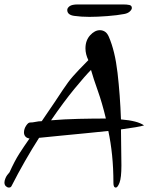

<svg xmlns="http://www.w3.org/2000/svg" viewBox="-40 -795 669 865"><path d="M0 50Q-7 50 -13.5 44Q-20 38 -20 27Q-20 19 -15 7Q-10 -5 3 -19Q26 -70 46.5 -102Q67 -134 93 -171Q80 -173 74 -180.5Q68 -188 68 -198Q68 -214 77.5 -228.5Q87 -243 95 -243Q107 -243 120.5 -246Q134 -249 148 -249Q184 -301 206.5 -335Q229 -369 243 -390Q257 -411 267.5 -425Q278 -439 289 -451.5Q300 -464 316 -481Q332 -498 358 -524Q345 -551 345 -577Q345 -613 366 -636Q387 -659 410 -659Q422 -659 432.5 -652.5Q443 -646 450 -630Q478 -566 489.5 -467Q501 -368 505 -257Q580 -251 609 -230Q596 -226 569 -221.5Q542 -217 505 -212Q505 -172 506 -131Q507 -90 507 -50Q507 6 498.5 28Q490 50 482 50Q471 50 471 30Q471 -37 465 -95.5Q459 -154 448 -205Q399 -200 344.5 -194.5Q290 -189 236 -184Q182 -179 136 -174Q104 -124 72.5 -69Q41 -14 12 43Q9 50 0 50ZM190 -253Q249 -258 314 -259.5Q379 -261 437 -261Q420 -332 400.5 -386.5Q381 -441 370 -480Q344 -454 295.5 -395Q247 -336 190 -253ZM363 -719Q325 -719 294 -723.5Q263 -728 263 -750Q263 -759 273.5 -767Q284 -775 311 -775H514Q532 -775 543 -772.5Q554 -770 554 -759Q554 -752 545 -743.5Q536 -735 520 -732Q489 -726 443.5 -722.5Q398 -719 363 -719Z"/></svg>

Font: Grechen Fuemen
Style: Regular
Weight: 400
Designer: Robert E. Leuschke
Foundry: Robert E. Leuschke
Version: Version 1.010; ttfautohint (v1.8.3)